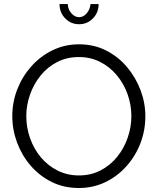

<svg xmlns="http://www.w3.org/2000/svg" viewBox="-20 -937 791 962"><path d="M374.8 5Q300.4 5 239.4 -25.1Q178.4 -55.3 134 -106.6Q89.6 -158 65.6 -222.5Q41.6 -287 41.6 -355Q41.6 -426 67 -490.5Q92.4 -555 137.7 -605.5Q183.1 -656 243.9 -685.5Q304.8 -715 376.2 -715Q450.9 -715 511.7 -684Q572.6 -653 616.4 -601Q660.3 -549 684.3 -485Q708.3 -421 708.3 -354.3Q708.3 -283 683.3 -218.5Q658.3 -154 612.9 -103.5Q567.6 -53 506.9 -24Q446.2 5 374.8 5ZM111.8 -355Q111.8 -297.5 130.9 -243.9Q150 -190.3 184.9 -148.6Q219.9 -107 268.4 -82.5Q316.9 -58 375.5 -58Q436 -58 484.5 -83.5Q533.1 -109 567.4 -151.6Q601.7 -194.3 619.9 -247.4Q638.2 -300.5 638.2 -355Q638.2 -412.5 618.9 -465.8Q599.7 -519 564.4 -561Q529.1 -603 481 -627.1Q433 -651.2 375.5 -651.2Q314.9 -651.2 266.3 -626.1Q217.6 -601 183.3 -558.4Q149 -515.7 130.4 -463Q111.8 -410.2 111.8 -355ZM376.2 -850.9Q397.6 -850.9 414.1 -869.9Q430.6 -888.8 433.6 -916.6H474.2Q474.2 -874.3 445.7 -844.9Q417.2 -815.6 376.2 -815.6Q335.2 -815.6 306.7 -844.9Q278.2 -874.3 278.2 -916.6H319.8Q319.8 -891.1 337.1 -871Q354.5 -850.9 376.2 -850.9Z"/></svg>

Font: Raleway Thin
Style: Regular
Weight: 100
Designer: Matt McInerney, Pablo Impallari, Rodrigo Fuenzalida
Foundry: Matt McInerney, Pablo Impallari, Rodrigo Fuenzalida
Version: Version 4.026